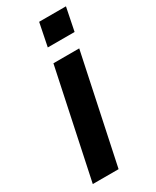

<svg xmlns="http://www.w3.org/2000/svg" viewBox="-187 -772 670 825"><g transform="rotate(-30 148.0 -359.5)"><path d="M140 -605H273L296 -719H163ZM14 0H142L255 -534H127Z"/></g></svg>

Font: Geist SemiBold
Style: Italic
Weight: 600
Italic angle: -12°
Designer: Basement.studio, Andrés Briganti, Mateo Zaragoza
Foundry: Basement.studio, Vercel, Andrés Briganti, Guido Ferreyra, Mateo Zaragoza
Version: Version 1.500